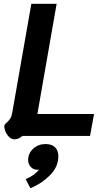

<svg xmlns="http://www.w3.org/2000/svg" viewBox="-20 -720 574 1017"><path d="M3 -45Q2 -54 5 -59.5Q8 -65 16 -71Q27 -81 34 -91.5Q41 -102 45 -124L146 -700H280L178 -116H478L457 0H98Q79 18 57 18Q37 18 21.5 -2Q6 -22 3 -45ZM116 229Q161 210 187 179Q161 182 145 166.5Q129 151 129 127Q129 92 156 67.5Q183 43 221 43Q254 43 271.5 60Q289 77 289 108Q289 164 244.5 208.5Q200 253 141 277Z"/></svg>

Font: Niramit
Style: Bold Italic
Weight: 700
Italic angle: -10°
Designer: Katatrad Aksorn Co.,Ltd.
Foundry: Cadson Demak Co.,Ltd.
Version: Version 1.001; ttfautohint (v1.6)